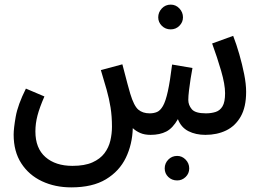

<svg xmlns="http://www.w3.org/2000/svg" viewBox="-20 -578 1136 830"><path d="M288 232Q218 232 161.5 205.5Q105 179 72 128Q39 77 39 4Q39 -23 48 -74Q57 -125 92 -195L172 -161Q151 -113 142 -78.5Q133 -44 133 -10Q133 63 176.5 101Q220 139 293 139Q346 139 379.5 124Q413 109 431.5 84.5Q450 60 457 30Q464 0 464 -30Q464 -75 458 -113Q452 -151 441 -190Q430 -229 416 -275L509 -300Q524 -243 531 -216Q538 -189 543 -173Q559 -120 578 -104Q597 -88 627 -88Q645 -88 659 -94Q673 -100 684.5 -120Q696 -140 705.5 -183Q715 -226 724 -299L812 -284Q808 -264 804 -238Q800 -212 797 -187Q794 -162 794 -146Q794 -124 809 -106Q824 -88 870 -88Q893 -88 912 -94Q931 -100 942 -118.5Q953 -137 953 -175Q953 -213 936 -271.5Q919 -330 897 -390L988 -423Q1002 -387 1014.5 -343.5Q1027 -300 1035.5 -257.5Q1044 -215 1044 -181Q1044 -115 1020.5 -74Q997 -33 957.5 -14Q918 5 868 5Q826 5 794.5 -11Q763 -27 749 -63Q727 -24 699 -9.5Q671 5 631 5Q605 5 586.5 -3Q568 -11 554 -24Q552 46 524 104Q496 162 438 197Q380 232 288 232ZM718 -451Q695 -451 679.5 -466.5Q664 -482 664 -503Q664 -525 679.5 -541.5Q695 -558 718 -558Q740 -558 755.5 -541.5Q771 -525 771 -503Q771 -482 755.5 -466.5Q740 -451 718 -451ZM746 202Q723 202 707.5 187Q692 172 692 150Q692 128 707.5 112Q723 96 746 96Q767 96 782.5 112Q798 128 798 150Q798 172 782.5 187Q767 202 746 202Z"/></svg>

Font: Noto Sans Arabic UI Cn Md
Style: Regular
Weight: 500
Width: 3
Designer: Monotype Design Team, Nadine Chahine and Nizar Qandah
Foundry: Monotype Imaging Inc.
Version: Version 2.010; ttfautohint (v1.8.4.7-5d5b)